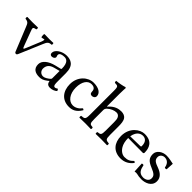

<svg xmlns="http://www.w3.org/2000/svg" viewBox="124 -1589 2483 2483"><g transform="rotate(45 1365.5 -348.0)"><path d="M329 -385C352 -385 367 -393 374 -393C377 -393 379 -391 379 -385C379 -375 375 -360 368 -343L287 -147C279 -127 274 -118 269 -118C263 -118 258 -128 250 -150L178 -343C171 -362 166 -375 166 -385C166 -399 177 -405 209 -410C212 -413 214 -419 214 -426C214 -433 212 -440 209 -443C176 -443 141 -441 108 -441C75 -441 45 -443 15 -443C12 -440 10 -433 10 -426C10 -419 12 -413 15 -410C68 -403 75 -387 95 -337L223 -21C229 -6 235 0 248 0C258 0 265 -6 272 -23L405 -336C424 -380 435 -410 491 -410C494 -413 496 -419 496 -426C496 -433 494 -440 491 -443C471 -443 447 -441 421 -441C388 -441 354 -443 329 -443C326 -440 324 -433 324 -426C324 -419 326 -388 329 -385Z M804 -244V-112C804 -99 798 -92 790 -86C764 -65 730 -42 702 -42C652 -42 630 -82 630 -113C630 -158 650 -204 724 -223ZM640 -375C640 -407 684 -417 722 -417C756 -417 804 -400 804 -287C804 -280 800 -276 798 -275L712 -254C616 -230 546 -177 546 -109C546 -27 602 -1 672 -1C707 -1 738 -9 782 -43L802 -59H804C810 -28 820 -1 870 -1C909 -1 945 -18 966 -38C964 -50 960 -58 948 -65C941 -59 924 -49 912 -49C882 -49 882 -88 882 -134V-281C882 -423 804 -450 730 -450C648 -450 566 -396 566 -339C566 -315 578 -303 600 -303C630 -303 648 -324 648 -337C648 -355 640 -353 640 -375Z M1380 -101C1376 -110 1368 -115 1358 -115C1324 -71 1282 -49 1238 -49C1166 -49 1104 -123 1104 -240C1104 -350 1152 -416 1218 -416C1278 -416 1290 -381 1290 -346C1290 -319 1306 -310 1328 -310C1348 -310 1376 -323 1376 -354C1376 -409 1320 -449 1224 -449C1124 -449 1018 -360 1018 -218C1018 -89 1090 0 1216 0C1276 0 1330 -19 1380 -101Z M1561 -286C1561 -307 1570 -319 1578 -328C1616 -365 1667 -385 1706 -385C1727 -385 1748 -374 1759 -351C1769 -331 1771 -304 1771 -274V-122C1771 -40 1761 -36 1709 -31C1707 -28 1705 -21 1705 -14C1705 -7 1707 -1 1709 2C1737 1 1771 0 1811 0C1851 0 1884 1 1917 2C1920 -1 1921 -7 1921 -14C1921 -21 1920 -28 1917 -31C1861 -36 1850 -40 1850 -122V-271C1850 -326 1847 -374 1823 -405C1806 -427 1775 -439 1740 -439C1691 -439 1631 -426 1570 -358C1567 -354 1561 -344 1561 -358V-583C1561 -648 1565 -688 1565 -688C1565 -695 1561 -698 1552 -698C1527 -688 1452 -674 1412 -671C1412 -669 1411 -666 1411 -663C1411 -655 1414 -645 1418 -641C1470 -638 1482 -643 1482 -559V-122C1482 -39 1470 -35 1412 -31C1409 -28 1408 -21 1408 -14C1408 -7 1409 -1 1412 2C1445 1 1482 0 1522 0C1560 0 1593 1 1621 2C1624 -1 1626 -7 1626 -14C1626 -21 1624 -28 1621 -31C1570 -35 1561 -39 1561 -122Z M2047 -292C2066 -405 2136 -414 2160 -414C2198 -414 2243 -393 2243 -309C2243 -300 2239 -295 2228 -295ZM2160 0C2236 0 2290 -35 2330 -87C2327 -97 2321 -102 2309 -103C2272 -65 2243 -49 2185 -49C2149 -49 2107 -70 2076 -121C2056 -154 2044 -200 2044 -258L2310 -256C2322 -256 2329 -262 2329 -273C2329 -357 2299 -447 2160 -447C2073 -447 1960 -364 1960 -212C1960 -87 2030 0 2160 0Z M2402 -148C2402 -99 2409 -52 2409 -10C2419 -12 2429 -13 2434 -13C2441 -13 2447 -13 2454 -11C2481 -4 2508 0 2545 0C2601 0 2704 -27 2704 -126C2704 -194 2655 -234 2587 -259C2527 -281 2487 -297 2487 -352C2487 -393 2523 -416 2557 -416C2579 -416 2637 -408 2650 -323C2653 -320 2658 -319 2664 -319C2671 -319 2679 -320 2682 -324C2682 -360 2688 -397 2688 -430C2657 -435 2609 -449 2557 -449C2483 -449 2416 -401 2416 -337C2416 -264 2449 -233 2526 -201C2609 -167 2628 -146 2628 -103C2628 -54 2580 -33 2543 -33C2459 -33 2446 -93 2433 -149C2430 -151 2425 -153 2419 -153C2412 -153 2405 -151 2402 -148Z"/></g></svg>

Font: Ponomar Unicode
Style: Regular
Weight: 400
Version: 1.3